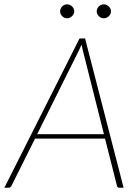

<svg xmlns="http://www.w3.org/2000/svg" viewBox="-32 -884 656 904"><path d="M457.5 -252 358.5 -644.5Q357 -651.5 355.2 -658.8Q353.5 -666 352 -674Q348.5 -666 345.2 -658.8Q342 -651.5 338.5 -644.5L143 -252ZM550 0H529.5Q521.5 0 519 -8L462.5 -231.5H133L21.5 -8Q19 -4.5 15.8 -2.2Q12.5 0 8.5 0H-11.5L342.5 -703H368.5ZM317.5 -830.5Q317.5 -817.5 307.2 -807.8Q297 -798 284 -798Q270.5 -798 260.8 -807.8Q251 -817.5 251 -830.5Q251 -844 260.8 -853.8Q270.5 -863.5 284 -863.5Q297 -863.5 307.2 -853.8Q317.5 -844 317.5 -830.5ZM490.5 -830.5Q490.5 -817.5 480.2 -807.8Q470 -798 457 -798Q443.5 -798 433.5 -807.8Q423.5 -817.5 423.5 -830.5Q423.5 -844 433.5 -853.8Q443.5 -863.5 457 -863.5Q470 -863.5 480.2 -853.8Q490.5 -844 490.5 -830.5Z"/></svg>

Font: Lato ExtraLight
Style: Italic
Weight: 275
Italic angle: -7°
Designer: Lukasz Dziedzic with Adam Twardoch and Botio Nikoltchev
Foundry: tyPoland Lukasz Dziedzic
Version: Version 2.015; 2015-08-06; http://www.latofonts.com/